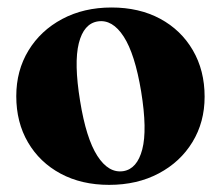

<svg xmlns="http://www.w3.org/2000/svg" viewBox="-20 -494 604 525"><path d="M285 -473.5Q360.5 -473.5 417.8 -442.8Q475 -412 507.2 -356.8Q539.5 -301.5 539.5 -229.5Q539.5 -160 506.2 -105.5Q473 -51 414 -19.8Q355 11.5 278.5 11.5Q203 11.5 145.8 -19.2Q88.5 -50 56.5 -104.8Q24.5 -159.5 24.5 -231Q24.5 -301 57.8 -355.8Q91 -410.5 150 -442Q209 -473.5 285 -473.5ZM317 -26Q355 -32 369 -85.5Q383 -139 366 -243.5Q349 -346.5 318.2 -394Q287.5 -441.5 247.5 -435.5Q209 -429.5 195.5 -375.8Q182 -322 199 -218Q215.5 -115.5 246.2 -67.8Q277 -20 317 -26Z"/></svg>

Font: Fraunces 72pt
Style: Bold
Weight: 700
Version: Version 1.000;[b76b70a41]